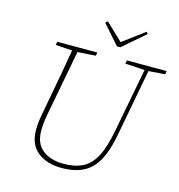

<svg xmlns="http://www.w3.org/2000/svg" viewBox="-125 -975 1028 1100"><g transform="rotate(15 389.0 -425.0)"><path d="M538 -657 542 -677H778L774 -657L677 -650L601 -246Q584 -155 552.5 -97Q521 -39 469 -12Q417 15 338 15Q251 15 196.5 -28.5Q142 -72 142 -160Q142 -199 151 -247L172 -361Q186 -434 199 -506.5Q212 -579 224 -651L125 -657L129 -677H367L363 -657L256 -650L181 -254Q172 -203 172 -165Q171 -86 219 -48.5Q267 -11 343 -11Q411 -11 457 -34Q503 -57 533 -113.5Q563 -170 582 -272L654 -650ZM379 -865 480 -769 609 -865 618 -854 486 -740H466L366 -854Z"/></g></svg>

Font: Source Serif Pro ExtraLight
Style: Italic
Weight: 200
Italic angle: -12°
Designer: Frank Grießhammer
Foundry: Adobe Systems Incorporated
Version: Version 3.001;hotconv 1.0.111;makeotfexe 2.5.65597